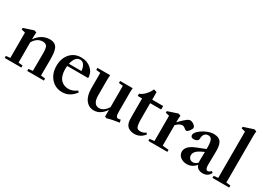

<svg xmlns="http://www.w3.org/2000/svg" viewBox="-10 -1461 3048 2211"><g transform="rotate(30 1514.0 -355.0)"><path d="M21.5 0V-27.3L77.6 -33.2V-369.6L27.8 -381.8V-402.8L158.7 -446.3L190.4 -437Q186.5 -397.9 186.5 -354.5V-342.8Q220.2 -393.1 267.3 -419.7Q314.5 -446.3 371.1 -446.3Q399.9 -446.3 420.7 -437Q441.4 -427.7 454.1 -411.9Q466.8 -396 473.9 -369.6Q481 -343.3 483.6 -314.2Q486.3 -285.2 486.3 -244.1Q486.3 -102.1 484.9 -33.7L543 -27.3V0H321.3V-27.3L377 -33.2Q378.4 -260.3 378.4 -266.6Q378.4 -290.5 377.2 -306.6Q376 -322.8 371.8 -338.4Q367.7 -354 360.4 -363Q353 -372.1 340.6 -377.7Q328.1 -383.3 310.1 -383.3Q233.4 -383.3 186.5 -302.7V-33.2L243.2 -27.3V0Z M789.1 11.2Q699.2 11.2 641.1 -53.7Q583 -118.7 583 -219.2Q583 -320.3 638.7 -383.3Q694.3 -446.3 784.2 -446.3Q864.7 -446.3 917.5 -399.2Q970.2 -352.1 970.2 -279.8H690.9Q688.5 -262.2 688.5 -238.3Q688.5 -190.9 700.2 -155Q711.9 -119.1 732.4 -98.4Q752.9 -77.6 778.1 -67.6Q803.2 -57.6 833 -57.6Q888.7 -57.6 941.9 -98.1L959 -82.5Q928.7 -39.1 885.3 -13.9Q841.8 11.2 789.1 11.2ZM785.6 -418Q750.5 -418 728 -388.4Q705.6 -358.9 695.8 -311.5H863.3Q857.9 -362.8 837.4 -390.4Q816.9 -418 785.6 -418Z M1210.4 11.2Q1143.1 11.2 1101.8 -43.5Q1060.5 -98.1 1060.5 -195.3V-401.4L1003.4 -408.2V-435.1H1171.9Q1169.4 -400.9 1169.4 -370.1V-165Q1169.4 -105.5 1189.7 -74Q1210 -42.5 1250 -42.5Q1311 -42.5 1360.4 -117.7V-401.9L1305.2 -408.2V-435.1H1472.7Q1469.2 -403.3 1469.2 -370.1V-124.5Q1469.2 -80.1 1477.1 -64Q1484.9 -47.9 1498 -47.9Q1517.6 -47.9 1533.7 -53.2L1542 -17.1Q1504.9 -12.2 1455.1 -2.2Q1405.3 7.8 1383.3 15.6L1360.4 6.3V-84Q1332 -38.1 1293.2 -13.4Q1254.4 11.2 1210.4 11.2Z M1750.5 11.7Q1719.7 11.7 1694.1 2.2Q1668.5 -7.3 1653.8 -24.4Q1638.2 -42.5 1631.6 -67.4Q1625 -92.3 1625 -140.1V-386.7H1566.9V-416.5Q1604 -428.2 1640.6 -468Q1677.2 -507.8 1691.9 -546.4L1732.9 -534.2V-433.1H1878.9V-386.7H1732.9V-174.3Q1732.9 -99.6 1746.6 -71.3Q1757.8 -47.9 1793.9 -47.9Q1834.5 -47.9 1865.7 -72.3L1880.9 -56.2Q1829.1 11.7 1750.5 11.7Z M1932.1 0V-27.3L1993.7 -33.7V-369.6L1943.8 -381.8V-402.8L2074.7 -446.3L2106.4 -437Q2102.5 -397.9 2102.5 -354.5V-346.7Q2164.1 -409.2 2192.9 -430.2Q2214.8 -446.3 2233.4 -446.3Q2256.8 -446.3 2282.2 -428Q2307.6 -409.7 2307.6 -389.6Q2307.6 -373.5 2286.6 -346.2Q2265.6 -318.8 2250.5 -318.8Q2240.7 -318.8 2227.5 -330.1Q2203.1 -352.1 2183.1 -352.1Q2146 -352.1 2102.5 -307.1V-34.7L2184.6 -27.3V0Z M2446.8 11.2Q2395.5 11.2 2361.1 -16.8Q2326.7 -44.9 2326.7 -86.9Q2326.7 -162.6 2448.7 -210.4L2560.1 -254.4V-262.7Q2560.1 -340.8 2546.9 -371.1Q2533.7 -401.4 2500 -401.4Q2468.3 -401.4 2450.7 -379.6Q2433.1 -357.9 2433.1 -318.4Q2433.1 -299.8 2416.5 -288.6Q2399.9 -277.3 2373 -277.3Q2332.5 -277.3 2332.5 -312Q2332.5 -337.9 2367.9 -369.9Q2403.3 -401.9 2454.1 -424.1Q2504.9 -446.3 2545.9 -446.3Q2612.8 -446.3 2640.4 -410.4Q2668 -374.5 2668 -287.6Q2668 -255.9 2665.5 -103.5Q2665 -75.2 2672.9 -57.6Q2680.7 -40 2695.8 -40Q2714.8 -40 2739.3 -64.5L2757.3 -50.8Q2729 11.2 2659.2 11.2Q2587.4 11.2 2565.4 -47.4Q2517.6 11.2 2446.8 11.2ZM2438 -103.5Q2438 -76.7 2454.6 -59.6Q2471.2 -42.5 2497.1 -42.5Q2529.8 -42.5 2559.1 -72.8Q2557.6 -85 2557.6 -98.1Q2559.6 -176.3 2559.6 -214.8L2531.7 -202.1Q2483.4 -180.2 2460.7 -156.5Q2438 -132.8 2438 -103.5Z M2784.2 0V-27.3L2841.8 -33.2V-649.4L2791 -661.6V-683.1L2921.9 -726.1L2953.6 -716.8Q2949.7 -679.2 2949.7 -635.3V-33.2L3006.8 -27.3V0Z"/></g></svg>

Font: Elstob SemiBold
Style: Regular
Weight: 600
Designer: Peter S. Baker
Version: Version 1.015